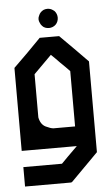

<svg xmlns="http://www.w3.org/2000/svg" viewBox="-53 -628 467 817"><g transform="rotate(-5 180.0 -219.5)"><path d="M102.5 -319.3V-134.8Q108.4 -104.5 129.9 -93.8Q150.4 -84 162.1 -83H254.9V-319.3Q236.3 -338.9 216.8 -357.4Q198.2 -377 178.7 -395.5ZM337.9 34.2Q298.8 74.2 220.7 152.3L218.8 151.4V153.3H20.5V70.3H185.5Q208 46.9 254.9 1H19.5V-353.5L79.1 -412.1L137.7 -471.7H220.7L279.3 -413.1L337.9 -353.5ZM196.3 -512.7Q188.5 -509.8 180.7 -509.8Q172.9 -509.8 165 -512.7Q157.2 -515.6 152.3 -521.5Q146.5 -527.3 143.6 -535.2Q139.6 -543 139.6 -550.8Q139.6 -558.6 143.6 -566.4Q146.5 -574.2 152.3 -580.1Q157.2 -585 165 -588.9Q172.9 -591.8 180.7 -591.8Q188.5 -591.8 196.3 -588.9Q204.1 -585 210 -580.1Q215.8 -574.2 218.8 -566.4Q221.7 -558.6 221.7 -550.8Q221.7 -543 218.8 -535.2Q215.8 -527.3 210 -521.5Q204.1 -515.6 196.3 -512.7Z"/></g></svg>

Font: mr_KirucoupageG
Style: Regular
Weight: 400
Designer: Jan Henkel
Version: Version 1.00 May 25, 2020, initial release